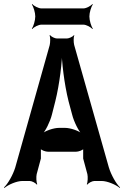

<svg xmlns="http://www.w3.org/2000/svg" viewBox="-55 -903 619 958"><path d="M360 -112 381 -34C384 -21 383 7 378 16L381 18C386 10 405 0 416 0H452C481 0 524 19 543 35L544 32C525 15 499 -31 488 -68L315 -679C312 -691 311 -718 316 -726L314 -728C309 -720 289 -711 279 -711H229C219 -711 200 -720 195 -728L192 -726C197 -718 196 -691 193 -678L21 -67C10 -31 -16 15 -35 32L-33 35C-15 19 28 0 57 0H93C104 0 123 10 128 18L131 16C126 7 125 -21 128 -34L149 -112V-164L146 -162C151 -153 173 -146 184 -146H325C336 -146 358 -153 363 -162L360 -164ZM204 -331 221 -398C242 -482 256 -597 256 -664H252C252 -597 266 -482 287 -398L305 -331C314 -295 338 -247 356 -230L357 -234C340 -250 297 -265 269 -265H240C212 -265 169 -250 152 -234L154 -231C171 -247 195 -295 204 -331ZM391 -821C391 -840 400 -870 408 -880L406 -883C398 -873 375 -861 361 -861H152C137 -861 114 -873 106 -883L104 -880C112 -870 121 -840 121 -821C121 -801 112 -771 104 -761L106 -758C114 -768 137 -780 152 -780H361C375 -780 398 -768 406 -758L408 -761C400 -771 391 -801 391 -821Z"/></svg>

Font: Asimov
Style: EdgeExtreme
Weight: 500
Designer: Google
Version: Version 2.000980: 2014